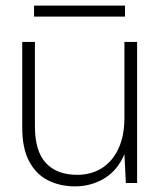

<svg xmlns="http://www.w3.org/2000/svg" viewBox="-20 -650 577 682"><path d="M247 12Q193 12 150.5 -9.5Q108 -31 83.5 -77Q59 -123 59 -196V-501H104V-202Q104 -113 143 -71Q182 -29 254 -29Q304 -29 341.5 -52.5Q379 -76 400.5 -121.5Q422 -167 422 -233V-501H467V0H427L422 -102Q397 -44 350 -16Q303 12 247 12ZM101 -591V-630H424V-591Z"/></svg>

Font: DM Sans 17pt ExtraLight
Style: Regular
Weight: 250
Version: Version 4.004;gftools[0.9.30]